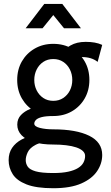

<svg xmlns="http://www.w3.org/2000/svg" viewBox="-20 -743 570 987"><path d="M278.8 -459.5 342.8 -434.1Q356.4 -441.9 367.9 -445.8Q379.4 -449.7 399.9 -449.7Q425.8 -449.7 446 -443.6Q466.3 -437.5 481.9 -424.8L505.4 -512.2Q487.3 -520.5 466.3 -524.2Q445.3 -527.8 420.4 -527.8Q374.5 -527.8 342.3 -509.3Q310.1 -490.7 278.8 -459.5ZM253.9 -205.1Q228.5 -205.1 196.8 -200Q165 -194.8 135.7 -183.1Q106.4 -171.4 87.6 -151.6Q68.8 -131.8 68.8 -102.5Q68.8 -70.8 90.8 -47.9Q112.8 -24.9 154.1 -12.5Q195.3 0 253.9 0V-78.1Q214.4 -78.1 185.3 -85.4Q156.2 -92.8 156.2 -107.4Q156.2 -117.2 164.6 -126.2Q172.9 -135.3 194.1 -140.9Q215.3 -146.5 253.9 -146.5ZM505.4 53.7Q505.4 -12.2 438.5 -45.2Q371.6 -78.1 253.9 -78.1V0Q290 0 320.1 3.7Q350.1 7.3 371.8 14.6Q393.6 22 405.5 33Q417.5 43.9 417.5 58.6Q417.5 76.7 408.9 92.8Q400.4 108.9 381.1 120.8Q361.8 132.8 330.6 139.6Q299.3 146.5 253.9 146.5Q193.4 146.5 163.1 137.7Q132.8 128.9 122.6 113.8Q112.3 98.6 112.3 80.1Q112.3 61.5 122.6 39.6Q132.8 17.6 163.1 1.5Q193.4 -14.6 253.9 -14.6V-58.6Q206.5 -58.6 164.8 -50.8Q123 -43 91.6 -26.1Q60.1 -9.3 42.2 17.1Q24.4 43.5 24.4 80.1Q24.4 119.1 45.2 152.1Q65.9 185.1 116 204.8Q166 224.6 253.9 224.6Q342.3 224.6 397.7 200.2Q453.1 175.8 479.2 136.7Q505.4 97.7 505.4 53.7ZM156.2 -332Q156.2 -361.3 168.5 -385.7Q180.7 -410.2 202.6 -424.8Q224.6 -439.5 253.9 -439.5Q283.2 -439.5 305.2 -424.8Q327.1 -410.2 339.4 -385.7Q351.6 -361.3 351.6 -332Q351.6 -302.7 339.4 -278.3Q327.1 -253.9 305.2 -239.3Q283.2 -224.6 253.9 -224.6Q224.6 -224.6 202.6 -239.3Q180.7 -253.9 168.5 -278.3Q156.2 -302.7 156.2 -332ZM68.4 -332Q68.4 -278.8 92.5 -236.8Q116.7 -194.8 158.7 -170.7Q200.7 -146.5 253.9 -146.5Q307.6 -146.5 349.4 -170.7Q391.1 -194.8 415.3 -236.8Q439.5 -278.8 439.5 -332Q439.5 -385.7 415.3 -427.5Q391.1 -469.2 349.4 -493.4Q307.6 -517.6 253.9 -517.6Q200.7 -517.6 158.7 -493.4Q116.7 -469.2 92.5 -427.5Q68.4 -385.7 68.4 -332ZM309.1 -597.7H396L300.3 -722.7H207.5ZM198.7 -597.7 300.3 -722.7H207.5L111.8 -597.7Z"/></svg>

Font: Giphurs SC
Style: Regular
Weight: 400
Version: Version 0.920